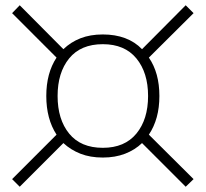

<svg xmlns="http://www.w3.org/2000/svg" viewBox="-20 -699 782 730"><path d="M55 11 26 -18 195 -187Q156 -247 156 -334Q156 -421 195 -480L26 -649L55 -679L221 -512Q249 -539 286 -553.5Q323 -568 371 -568Q418 -568 455.5 -554Q493 -540 520 -512L686 -679L716 -649L546 -480Q566 -451 576 -414.5Q586 -378 586 -334Q586 -290 576 -253.5Q566 -217 546 -187L716 -18L686 11L520 -155Q493 -129 455.5 -114.5Q418 -100 371 -100Q323 -100 286 -114.5Q249 -129 221 -155ZM371 -137Q454 -137 498.5 -191Q543 -245 543 -334Q543 -423 498.5 -477Q454 -531 371 -531Q287 -531 243 -477Q199 -423 199 -334Q199 -245 243 -191Q287 -137 371 -137Z"/></svg>

Font: Gantari ExtraLight
Style: Regular
Weight: 250
Designer: Anugrah Pasau
Foundry: Lafontype
Version: Version 1.000